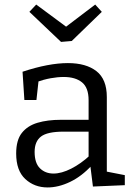

<svg xmlns="http://www.w3.org/2000/svg" viewBox="-20 -814 588 843"><path d="M449 -45 436 -63 528 -45V-1L388 5L376 -91L383 -88Q339 -40 288 -15.5Q237 9 189 9Q131 9 91 -28Q51 -65 51 -140Q51 -199 76 -230.5Q101 -262 145 -275Q189 -288 247 -288H378L369 -278V-374Q369 -429 340 -452.5Q311 -476 260 -476Q233 -476 202.5 -470.5Q172 -465 138 -453L150 -466L140 -375H87L79 -499Q136 -518 186 -527.5Q236 -537 278 -537Q358 -537 403.5 -501.5Q449 -466 449 -388ZM132 -147Q132 -98 155.5 -75Q179 -52 215 -52Q250 -52 292.5 -73.5Q335 -95 375 -132L369 -111V-245L378 -236H259Q188 -236 160 -214.5Q132 -193 132 -147ZM398 -794 427 -762 295 -634 248 -630 109 -762 139 -794 297 -677H244Z"/></svg>

Font: Bitter Thin
Style: Regular
Weight: 400
Version: Version 3.021